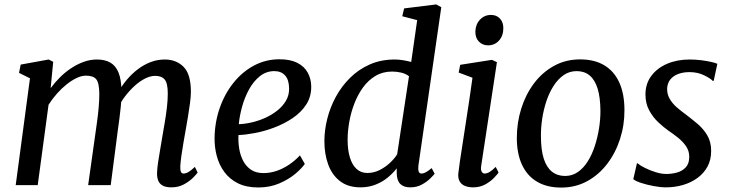

<svg xmlns="http://www.w3.org/2000/svg" viewBox="-20 -837 3294 868"><path d="M220.5 -557.5 209 -438.5Q228 -464.5 251.8 -488Q275.5 -511.5 303 -529.5Q330.5 -547.5 359.5 -557.8Q388.5 -568 418 -568Q455 -568 479.2 -553.8Q503.5 -539.5 516 -508.5Q528.5 -477.5 529 -427Q529.5 -422 529.2 -416.8Q529 -411.5 528.8 -406Q528.5 -400.5 528 -394.5L512 -415.5Q529.5 -448 552.8 -475.8Q576 -503.5 603.5 -524.2Q631 -545 661.5 -556.5Q692 -568 724.5 -568Q777 -568 810 -534.8Q843 -501.5 843 -422Q843 -401.5 839 -371Q835 -340.5 829.5 -307.8Q824 -275 819 -247Q814.5 -221.5 809.5 -192.8Q804.5 -164 800.5 -136Q796.5 -108 795 -85Q794.5 -68 798 -60.2Q801.5 -52.5 809 -52.5Q820 -52.5 831.8 -59.2Q843.5 -66 861 -82.5L873.5 -57Q869 -50 853 -33.8Q837 -17.5 812 -3.8Q787 10 755 10Q730 10 715.5 2Q701 -6 695.2 -20.8Q689.5 -35.5 690 -54.5Q690.5 -75.5 694.8 -104Q699 -132.5 704.5 -163.5Q710 -194.5 714.5 -223Q719 -250 724.8 -283.2Q730.5 -316.5 734.5 -350.5Q738.5 -384.5 738.5 -414Q738.5 -461 724.5 -477.5Q710.5 -494 681.5 -494Q660.5 -494 637 -482.5Q613.5 -471 590.2 -450.2Q567 -429.5 546.2 -402.5Q525.5 -375.5 510.5 -344L529.5 -403.5Q528.5 -380 525.8 -352.8Q523 -325.5 519.5 -298.2Q516 -271 512.5 -247L480.5 0H378.5L409.5 -220.5Q413.5 -249 418.2 -282.5Q423 -316 426 -350Q429 -384 429 -413Q428.5 -462 415.2 -478.5Q402 -495 368.5 -495Q349 -495 326.8 -484.5Q304.5 -474 281.5 -455.8Q258.5 -437.5 237.5 -413.8Q216.5 -390 199.5 -363.5L150.5 0H51L115.5 -483L66 -507.5L73.5 -545L200 -568Z M1358 -96Q1344.5 -76 1314.8 -51Q1285 -26 1242.5 -7.8Q1200 10.5 1148 10.5Q1093.5 10.5 1055.5 -8.5Q1017.5 -27.5 994 -59.8Q970.5 -92 960 -131.8Q949.5 -171.5 950 -213Q951 -285 973.5 -349.2Q996 -413.5 1035.8 -463Q1075.5 -512.5 1128.5 -540.8Q1181.5 -569 1243.5 -569Q1292.5 -569 1324 -553Q1355.5 -537 1371 -509Q1386.5 -481 1387 -446.5Q1387.5 -399.5 1364 -363.8Q1340.5 -328 1302.2 -302.5Q1264 -277 1219.5 -260.2Q1175 -243.5 1132.2 -235.5Q1089.5 -227.5 1058 -226.5Q1056.5 -195 1061.5 -164.5Q1066.5 -134 1079.8 -109Q1093 -84 1115.5 -69.2Q1138 -54.5 1170.5 -54.5Q1201 -54.5 1230 -64.2Q1259 -74 1286 -92Q1313 -110 1336 -134.5ZM1220.5 -515.5Q1183.5 -515.5 1154.8 -492.5Q1126 -469.5 1106 -433Q1086 -396.5 1074.5 -354.8Q1063 -313 1059.5 -275.5Q1087.5 -276.5 1118.8 -283.8Q1150 -291 1179.8 -304.5Q1209.5 -318 1234 -337.5Q1258.5 -357 1273 -382Q1287.5 -407 1287 -437.5Q1286.5 -476.5 1268.8 -496Q1251 -515.5 1220.5 -515.5Z M1871.5 -88Q1869.5 -70 1873 -61.2Q1876.5 -52.5 1885 -52.5Q1894.5 -52.5 1905.2 -58.2Q1916 -64 1931.5 -77L1945 -51.5Q1940.5 -45.5 1925.5 -30.5Q1910.5 -15.5 1887.5 -2.8Q1864.5 10 1834.5 10Q1805 10 1789.5 -5.5Q1774 -21 1773.5 -54.5V-76Q1758 -55.5 1734.2 -35.5Q1710.5 -15.5 1679 -2.8Q1647.5 10 1610 10Q1553.5 10 1517.2 -18Q1481 -46 1463.8 -93.2Q1446.5 -140.5 1446.5 -199Q1446.5 -248 1459.5 -300Q1472.5 -352 1498.5 -399.8Q1524.5 -447.5 1563 -485.5Q1601.5 -523.5 1652 -545.8Q1702.5 -568 1765 -568Q1782.5 -568 1802 -564.8Q1821.5 -561.5 1839 -557L1866 -746L1798.5 -763.5L1807 -799L1952 -817L1975 -804.5ZM1829 -492.5Q1813.5 -504 1793.5 -508.8Q1773.5 -513.5 1753 -513.5Q1710.5 -513.5 1677.8 -494Q1645 -474.5 1621.2 -441.8Q1597.5 -409 1582 -368.8Q1566.5 -328.5 1559 -286Q1551.5 -243.5 1551.5 -205Q1551.5 -159 1561.8 -125.2Q1572 -91.5 1592 -73.2Q1612 -55 1640.5 -55Q1670 -55 1696.2 -68.2Q1722.5 -81.5 1743.2 -101Q1764 -120.5 1775.5 -139.5Z M2119 10Q2097 10 2081.2 3.2Q2065.5 -3.5 2057.8 -17.5Q2050 -31.5 2052 -53Q2054 -73 2059.2 -108Q2064.5 -143 2071.5 -188.2Q2078.5 -233.5 2086.2 -284Q2094 -334.5 2101.8 -386.2Q2109.5 -438 2116 -485.5L2053.5 -509L2060.5 -544L2204 -566.5L2226.5 -556L2155.5 -88Q2152.5 -70 2157.5 -61.2Q2162.5 -52.5 2170.5 -52.5Q2181 -52.5 2192.5 -59Q2204 -65.5 2221 -82.5L2234 -57Q2229.5 -50 2214.2 -33.8Q2199 -17.5 2174.8 -3.8Q2150.5 10 2119 10ZM2186.5 -632Q2161.5 -632 2145 -649Q2128.5 -666 2129 -694.5Q2130 -727 2150 -748.2Q2170 -769.5 2199.5 -769.5Q2225 -769.5 2240.2 -753Q2255.5 -736.5 2255.5 -710Q2255.5 -675.5 2236 -653.8Q2216.5 -632 2186.5 -632Z M2602.5 -568.5Q2667.5 -568.5 2712 -541.8Q2756.5 -515 2779.8 -463.8Q2803 -412.5 2803 -339.5Q2803.5 -272 2783.2 -209Q2763 -146 2725.2 -96.5Q2687.5 -47 2634.8 -18Q2582 11 2517 11Q2453.5 11 2408.8 -15Q2364 -41 2340.2 -91.5Q2316.5 -142 2316.5 -213.5Q2316.5 -282.5 2336.5 -346.2Q2356.5 -410 2394 -460Q2431.5 -510 2484.5 -539.2Q2537.5 -568.5 2602.5 -568.5ZM2587 -515.5Q2554 -515.5 2528 -497.2Q2502 -479 2482.5 -448.5Q2463 -418 2450.2 -379.8Q2437.5 -341.5 2431.2 -300.2Q2425 -259 2425.5 -220.5Q2425.5 -159.5 2438.2 -119.8Q2451 -80 2475.5 -60.8Q2500 -41.5 2534.5 -41.5Q2567 -41.5 2592.8 -59.5Q2618.5 -77.5 2637.5 -108Q2656.5 -138.5 2669 -176.8Q2681.5 -215 2688 -256Q2694.5 -297 2694.5 -335.5Q2694 -396.5 2681.8 -436.2Q2669.5 -476 2645.8 -495.8Q2622 -515.5 2587 -515.5Z M3206.5 -471.5H3202Q3192 -482.5 3162.8 -496.8Q3133.5 -511 3097 -511Q3069.5 -511 3047.2 -503Q3025 -495 3011.5 -479Q2998 -463 2996 -438.5Q2995 -412.5 3007 -391.2Q3019 -370 3039.2 -352.2Q3059.5 -334.5 3083 -317.5Q3108 -298.5 3133.8 -276.8Q3159.5 -255 3177.2 -225.5Q3195 -196 3195 -154.5Q3195 -114.5 3178.5 -84Q3162 -53.5 3133.2 -32.5Q3104.5 -11.5 3067.8 -0.8Q3031 10 2990 10Q2966 10 2935.2 4.2Q2904.5 -1.5 2878.5 -10Q2852.5 -18.5 2843 -27L2859.5 -99H2862Q2873.5 -89 2896 -77.8Q2918.5 -66.5 2944.5 -58.5Q2970.5 -50.5 2992 -50.5Q3016.5 -50.5 3040.5 -57Q3064.5 -63.5 3080.2 -80.5Q3096 -97.5 3096 -128Q3096 -154.5 3081.8 -175.5Q3067.5 -196.5 3045.8 -214Q3024 -231.5 3001 -247Q2981 -261 2956.8 -283.5Q2932.5 -306 2915.2 -337.5Q2898 -369 2898 -410Q2898 -458.5 2924.5 -494Q2951 -529.5 2996.2 -548.8Q3041.5 -568 3097.5 -568Q3124 -568 3149.8 -564.8Q3175.5 -561.5 3195.2 -557Q3215 -552.5 3223 -548.5Z"/></svg>

Font: Merriweather Light 18pt
Style: Italic
Weight: 400
Italic angle: -7.8°
Version: Version 2.101